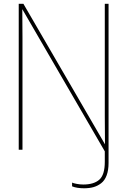

<svg xmlns="http://www.w3.org/2000/svg" viewBox="-20 -800 680 1026"><path d="M540 64.9V8.8L99.1 -751L100.1 -600.1V0H80.1V-779.8H105L541 -28.8L540 -180.2V-779.8H560.1V70.8Q560.1 109.9 549.8 137.2Q539.6 164.6 520.5 179.2Q501.5 193.8 479.5 200Q457.5 206.1 429.2 206.1Q390.6 206.1 365.2 195.8V175.8Q372.1 179.2 389.9 182.6Q407.7 186 424.8 186Q481.4 186 510.7 160.2Q540 134.3 540 64.9Z"/></svg>

Font: Cooper Hewitt
Style: Thin
Weight: 701
Designer: Village Type and Design LLC
Foundry: Cooper Hewitt Smithsonian Design Museum
Version: 1.000